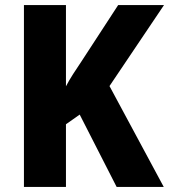

<svg xmlns="http://www.w3.org/2000/svg" viewBox="-20 -734 664 754"><path d="M623 0H438L293 -284L239 -246V0H74V-714H239V-395Q251 -418 267 -443Q283 -468 300 -493L444 -714H624L410 -396Z"/></svg>

Font: Noto Sans Khmer SemiCondensed ExtraBold
Style: Regular
Weight: 800
Width: 4
Designer: Danh Hong and the Monotype Design Team
Foundry: Monotype Imaging Inc.
Version: Version 2.004